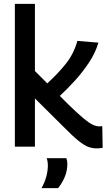

<svg xmlns="http://www.w3.org/2000/svg" viewBox="-20 -760 559 995"><path d="M481 9Q460 9 439.5 2Q419 -5 388.5 -29Q358 -53 308 -104L161 -250V0H57V-740H161V-392L225 -328Q278 -376 320 -428Q362 -480 381 -548L490 -539Q474 -485 441 -435.5Q408 -386 368.5 -342.5Q329 -299 290 -263L331 -222Q381 -173 411 -148Q441 -123 460 -114Q479 -105 495 -105Q498 -105 501.5 -105.5Q505 -106 510 -106L512 6Q497 9 481 9ZM195 215Q212 185 220 155Q228 125 228 97Q228 77 222 60H324Q329 74 329 90Q329 125 315.5 157Q302 189 281 215Z"/></svg>

Font: Georama Medium
Style: Regular
Weight: 500
Designer: Jean-Baptiste Levee
Foundry: Production Type
Version: Version 1.000